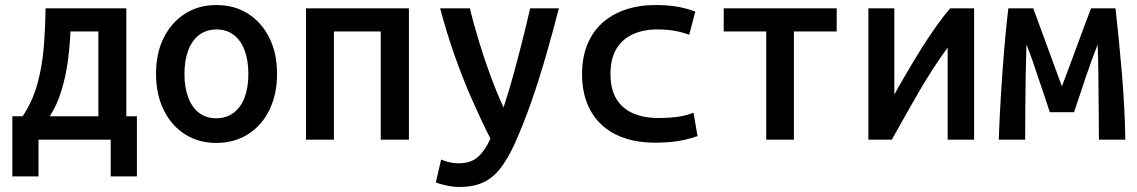

<svg xmlns="http://www.w3.org/2000/svg" viewBox="-20 -555 4520 763"><path d="M29 146V-93H70Q110 -153 129 -223Q148 -293 154 -368.5Q160 -444 161 -522H482V-93H524V146H420V0H133V146ZM178 -93H371V-430H260Q258 -376 250 -315Q242 -254 224.5 -196Q207 -138 178 -93Z M840 13Q769 13 715 -21.5Q661 -56 630.5 -118Q600 -180 600 -262Q600 -344 631 -405.5Q662 -467 716 -501Q770 -535 840 -535Q911 -535 965 -501Q1019 -467 1050 -405.5Q1081 -344 1081 -262Q1081 -180 1050.5 -118Q1020 -56 965.5 -21.5Q911 13 840 13ZM839 -85Q879 -85 908 -106.5Q937 -128 952 -167.5Q967 -207 967 -261Q967 -315 952 -355Q937 -395 908.5 -416.5Q880 -438 840 -438Q801 -438 772 -416.5Q743 -395 728 -355Q713 -315 713 -261Q713 -207 728 -167.5Q743 -128 771 -106.5Q799 -85 839 -85Z M1196 0V-522H1605V0H1493V-430H1307V0Z M1806 188Q1780 188 1753 182Q1726 176 1712 170L1733 79Q1749 86 1767 90Q1785 94 1802 94Q1851 94 1879.5 68.5Q1908 43 1929 -4Q1892 -77 1855 -161Q1818 -245 1786 -336.5Q1754 -428 1729 -522H1847Q1861 -465 1881.5 -396.5Q1902 -328 1927.5 -258.5Q1953 -189 1981 -128Q2002 -191 2019.5 -255Q2037 -319 2054 -386Q2071 -453 2087 -522H2201Q2176 -425 2149 -331.5Q2122 -238 2091.5 -150.5Q2061 -63 2025 17Q1998 76 1968.5 114Q1939 152 1900 170Q1861 188 1806 188Z M2584 12Q2491 12 2426 -21Q2361 -54 2327 -115Q2293 -176 2293 -261Q2293 -325 2313.5 -376.5Q2334 -428 2372.5 -463Q2411 -498 2465 -516.5Q2519 -535 2586 -535Q2627 -535 2665 -529.5Q2703 -524 2743 -509L2719 -417Q2688 -428 2658.5 -433Q2629 -438 2593 -438Q2535 -438 2493 -418Q2451 -398 2428.5 -359Q2406 -320 2406 -261Q2406 -202 2428.5 -163.5Q2451 -125 2494 -105.5Q2537 -86 2599 -86Q2633 -86 2667.5 -90Q2702 -94 2736 -107L2752 -14Q2729 -6 2703.5 0Q2678 6 2648 9Q2618 12 2584 12Z M3025 0V-430H2856V-522H3305V-430H3135V0Z M3431 0V-522H3534V-179Q3552 -212 3572.5 -247Q3593 -282 3614.5 -318Q3636 -354 3659.5 -390Q3683 -426 3707 -459.5Q3731 -493 3756 -522H3851V0H3746V-366Q3718 -328 3688.5 -282.5Q3659 -237 3631 -189Q3603 -141 3576 -92.5Q3549 -44 3524 0Z M3949 0Q3952 -84 3957.5 -175.5Q3963 -267 3970.5 -356.5Q3978 -446 3987 -522H4086Q4095 -497 4107.5 -463.5Q4120 -430 4134.5 -390Q4149 -350 4165.5 -305.5Q4182 -261 4200 -212Q4218 -260 4235 -305Q4252 -350 4266.5 -390Q4281 -430 4293.5 -463.5Q4306 -497 4316 -522H4413Q4420 -459 4426.5 -393.5Q4433 -328 4438.5 -262Q4444 -196 4447.5 -130Q4451 -64 4452 0H4347Q4347 -45 4346.5 -92.5Q4346 -140 4345.5 -188Q4345 -236 4344.5 -284Q4344 -332 4342 -378Q4329 -344 4317.5 -313Q4306 -282 4295.5 -250.5Q4285 -219 4273.5 -184.5Q4262 -150 4248 -109H4152Q4139 -150 4127 -184.5Q4115 -219 4104.5 -250.5Q4094 -282 4083.5 -313Q4073 -344 4059 -378Q4057 -313 4056 -249Q4055 -185 4054.5 -122.5Q4054 -60 4054 0Z"/></svg>

Font: Ubuntu Sans Mono Medium
Style: Regular
Weight: 500
Monospace: yes
Designer: Dalton Maag Ltd
Foundry: Dalton Maag Ltd
Version: Version 1.006